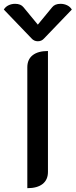

<svg xmlns="http://www.w3.org/2000/svg" viewBox="-57 -976 396 1005"><path d="M86 -624Q86 -665 114 -687Q142 -709 194 -709V-76Q194 -35 166 -13Q138 9 86 9ZM216 -938Q230 -956 260 -956Q278 -956 294 -948.5Q310 -941 319 -926L174 -775Q161 -760 141 -760Q121 -760 108 -775L-37 -926Q-28 -941 -12 -948.5Q4 -956 22 -956Q52 -956 66 -938L141 -847Z"/></svg>

Font: K2D Medium
Style: Regular
Weight: 500
Designer: Katatrad Aksorn Co.,Ltd.
Foundry: Cadson Demak Co.,Ltd.
Version: Version 1.000; ttfautohint (v1.6)